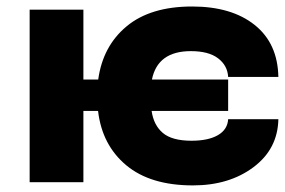

<svg xmlns="http://www.w3.org/2000/svg" viewBox="-20 -558 873 588"><path d="M70.8 0V-528.3H235.4V-314.5H280.8Q294.9 -417 367.9 -477.5Q440.9 -538.1 568.4 -538.1Q689 -538.1 759.8 -481.7Q830.6 -425.3 832.5 -322.3H678.7Q676.8 -357.4 647.9 -379.4Q619.1 -401.4 564.5 -401.4Q462.9 -401.4 445.3 -314.5H678.7V-218.3H444.3Q450.7 -174.3 479 -150.6Q507.3 -127 566.4 -127Q617.7 -127 647.2 -144Q676.8 -161.1 678.7 -192.9H832.5Q830.6 -101.6 756.1 -45.9Q681.6 9.8 570.8 9.8Q440.4 9.8 366.5 -52Q292.5 -113.8 280.3 -218.3H235.4V0Z"/></svg>

Font: Bert Sans Black
Style: Regular
Weight: 900
Designer: Christian Robertson, Adam Twardoch, & Cristiano Sobral
Foundry: Google
Version: Version 12.135;January 10, 2020;FontCreator 12.0.0.2547 64-b